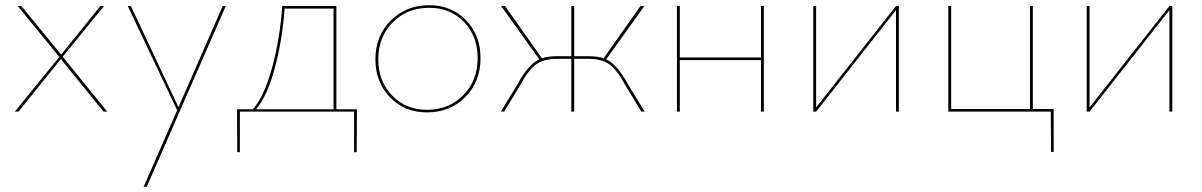

<svg xmlns="http://www.w3.org/2000/svg" viewBox="-20 -429 4621 738"><path d="M392 0H378L214 -202L51 0H37L208 -210L48 -406H62L215 -219L366 -406H380L221 -211Z M836 -406H848L544 289H532L661 -5L471 -406H483L666 -17Z M1352 -9 1351 156H1341V0H902V156H892L891 -9H952Q996 -59 1026 -169.5Q1056 -280 1065 -406H1273V-9ZM964 -9H1262V-396H1074Q1065 -272 1035.5 -164.5Q1006 -57 964 -9Z M1621 3Q1535 3 1479 -55Q1423 -113 1423 -201Q1423 -291 1482 -350Q1541 -409 1630 -409Q1715 -409 1771 -351.5Q1827 -294 1827 -206Q1827 -115 1768.5 -56Q1710 3 1621 3ZM1621 -7Q1706 -7 1761 -63.5Q1816 -120 1816 -206Q1816 -290 1763.5 -344.5Q1711 -399 1630 -399Q1545 -399 1489.5 -343Q1434 -287 1434 -201Q1434 -117 1487 -62Q1540 -7 1621 -7Z M2395 -103 2458 0H2445L2385 -99Q2352 -161 2322 -182Q2292 -203 2241 -203H2187V0H2176V-203H2122Q2071 -203 2041 -182Q2011 -161 1978 -99L1918 0H1905L1968 -103Q2010 -181 2053 -201L1906 -406H1921L2063 -205Q2086 -213 2121 -213H2176V-406H2187V-213H2242Q2277 -213 2300 -205L2442 -406H2457L2310 -201Q2353 -181 2395 -103Z M2905 -406H2916V0H2905V-198H2593V0H2582V-406H2593V-208H2905Z M3435 -406V0H3424V-390L3117 0H3106V-406H3117V-16L3424 -406Z M4030 -10V155H4020L4019 0H3625V-406H3636V-10H3939V-406H3950V-10Z M4486 -406V0H4475V-390L4168 0H4157V-406H4168V-16L4475 -406Z"/></svg>

Font: EauTest Hairline
Style: Regular
Weight: 250
Designer: Christian Thalmann (Catharsis Fonts)
Version: Version 0.001;PS 000.001;hotconv 1.0.88;makeotf.lib2.5.64775